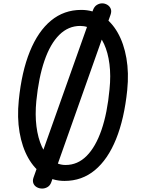

<svg xmlns="http://www.w3.org/2000/svg" viewBox="-20 -1068 854 1144"><path d="M364.5 10Q295 10 240 -25.8Q185 -61.5 148.2 -126.8Q111.5 -192 96.5 -279.8Q81.5 -367.5 92 -471Q109 -641 158 -761.5Q207 -882 284.2 -945.5Q361.5 -1009 464 -1009Q534 -1009 589.2 -973.5Q644.5 -938 681.2 -873.5Q718 -809 733.2 -721.5Q748.5 -634 738 -530.5Q720.5 -360 671.5 -239Q622.5 -118 545.2 -54Q468 10 364.5 10ZM196.5 -466.5Q188.5 -384.5 197.2 -315Q206 -245.5 229.5 -194Q253 -142.5 289 -113.8Q325 -85 371 -85Q442.5 -85 496.2 -139Q550 -193 584.8 -294Q619.5 -395 632.5 -535.5Q641 -617 632.2 -686Q623.5 -755 600 -806Q576.5 -857 540.2 -885.2Q504 -913.5 458 -913.5Q387 -913.5 333.2 -860.2Q279.5 -807 245 -706.8Q210.5 -606.5 196.5 -466.5ZM231.5 55.5Q214 55.5 199.5 47.5Q185 39.5 179 24.5Q173 9.5 179.5 -9.5L533 -1005Q541 -1028.5 556.5 -1038.2Q572 -1048 588.5 -1048Q605 -1048 619.2 -1039.5Q633.5 -1031 639.8 -1015.8Q646 -1000.5 638.5 -979.5L285.5 18Q278.5 37.5 263.2 46.5Q248 55.5 231.5 55.5Z"/></svg>

Font: Edu SA Hand Medium
Style: Regular
Weight: 500
Designer: Tina and Corey Anderson, Eben Sorkin, Mirko Velimirovic
Foundry: Google for Education
Version: Version 2.000